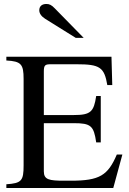

<svg xmlns="http://www.w3.org/2000/svg" viewBox="-20 -948 651 968"><path d="M402 -757 257 -905C240 -923 229 -928 214 -928C192 -928 178 -917 178 -896C178 -880 189 -865 208 -853L362 -757ZM597 -169H569C524 -63 481 -37 338 -37H302C228 -37 201 -42 201 -84V-327H352C438 -327 453 -314 465 -230H488V-464H465C453 -385 438 -368 352 -368H201V-588C201 -620 208 -624 236 -624H367C483 -624 506 -609 521 -519H546L542 -662H12V-643C87 -639 99 -624 99 -550V-114C99 -37 89 -24 12 -19V0H551Z"/></svg>

Font: STIXGeneral
Style: Regular
Weight: 400
Designer: MicroPress Inc., with final additions and corrections provided by Coen Hoffman, Elsevier (retired)
Version: Version 1.1.0